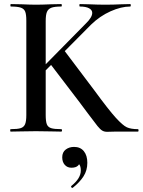

<svg xmlns="http://www.w3.org/2000/svg" viewBox="-20 -645 699 941"><path d="M33 -613Q31 -613 31 -619Q31 -625 33 -625L86 -624Q130 -622 156 -622Q186 -622 230 -624L280 -625Q283 -625 283 -619Q283 -613 280 -613Q247 -613 231.5 -607Q216 -601 210 -586.5Q204 -572 204 -542V-81Q204 -50 209.5 -36Q215 -22 230.5 -17Q246 -12 280 -12Q284 -12 284 -6Q284 0 280 0Q248 0 229 -1L156 -2L85 -1Q66 0 32 0Q30 0 30 -6Q30 -12 32 -12Q66 -12 81.5 -17Q97 -22 103 -36.5Q109 -51 109 -81V-544Q109 -574 103.5 -588Q98 -602 82 -607.5Q66 -613 33 -613ZM224 -335 294 -399 444 -200Q512 -107 547 -68.5Q582 -30 602 -21Q622 -12 656 -12Q659 -12 659 -6Q659 0 656 0H544L505 1Q491 1 481 -5Q471 -11 458 -27Q445 -43 410 -90L369 -145ZM432 -582Q432 -596 416.5 -604.5Q401 -613 371 -613Q369 -613 369 -619Q369 -625 371 -625L416 -624Q460 -622 496 -622Q535 -622 575 -624L618 -625Q621 -625 621 -619Q621 -613 618 -613Q574 -613 521.5 -589.5Q469 -566 426 -524L170 -266L143 -268L401 -530Q432 -560 432 -582ZM335 276Q331 276 329 272Q327 268 330 266Q376 229 376 191Q376 170 368.5 161Q361 152 348 149L372 134Q375 177 330 177Q310 177 297.5 163Q285 149 285 126Q285 101 302 88Q319 75 343 75Q374 75 391 96Q408 117 408 153Q408 190 389.5 219Q371 248 337 275Z"/></svg>

Font: Cormorant SC SemiBold
Style: Regular
Weight: 600
Designer: Christian Thalmann (Catharsis Fonts)
Foundry: Catharsis Fonts
Version: Version 4.000